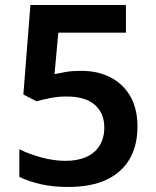

<svg xmlns="http://www.w3.org/2000/svg" viewBox="-20 -734 620 764"><path d="M305 -452Q370 -452 420 -426Q470 -400 498.5 -351Q527 -302 527 -230Q527 -154 495 -100Q463 -46 402 -18Q341 10 251 10Q191 10 142.5 -1Q94 -12 57 -30V-140Q93 -122 143 -108Q193 -94 241 -94Q289 -94 323.5 -109.5Q358 -125 376.5 -155Q395 -185 395 -226Q395 -284 357 -317Q319 -350 245 -350Q211 -350 181 -344Q151 -338 125 -331L73 -358L101 -714H481V-604H212L197 -439Q217 -443 240.5 -447.5Q264 -452 305 -452Z"/></svg>

Font: Noto Sans Hebrew Thin SemiBold
Style: Regular
Weight: 600
Version: Version 3.001